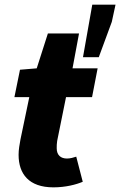

<svg xmlns="http://www.w3.org/2000/svg" viewBox="-20 -794 517 826"><path d="M210 12C262 12 308 0 336 -12L308 -120C296 -116 282 -112 268 -112C242 -112 224 -126 224 -156C224 -166 224 -176 226 -188L264 -376H376L400 -500H292L320 -650H186L138 -500L66 -494L42 -376H106L68 -194C64 -172 60 -150 60 -128C60 -46 104 12 210 12ZM337 -548H405L461 -700L477 -774H377Z"/></svg>

Font: Source Sans Pro Black
Style: Italic
Weight: 900
Italic angle: -11°
Designer: Paul D. Hunt
Foundry: Adobe Systems Incorporated
Version: Version 3.006;hotconv 1.0.111;makeotfexe 2.5.65597